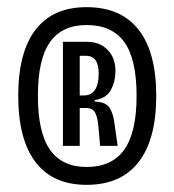

<svg xmlns="http://www.w3.org/2000/svg" viewBox="-20 -717 488 537"><path d="M222 -200Q128 -200 79.5 -263.5Q31 -327 31 -449Q31 -571 79.5 -634Q128 -697 222 -697Q318 -697 367.5 -634Q417 -571 417 -449Q417 -327 367.5 -263.5Q318 -200 222 -200ZM222 -250Q293 -250 327.5 -298.5Q362 -347 362 -449Q362 -552 327.5 -599.5Q293 -647 222 -647Q154 -647 120 -599.5Q86 -552 86 -449Q86 -346 120 -298Q154 -250 222 -250ZM156 -309V-600H224Q259 -600 281 -577.5Q303 -555 303 -518Q303 -490 290.5 -466Q278 -442 245 -437V-433Q274 -432 285 -417.5Q296 -403 300 -373L309 -309H260L255 -365Q253 -389 246 -402Q239 -415 219 -415H203V-309ZM203 -450H214Q256 -450 256 -512Q256 -561 220 -561H203Z"/></svg>

Font: Bricolage Grotesque 10pt Condensed ExtraLight
Style: Regular
Weight: 200
Width: 3
Designer: Mathieu Triay
Foundry: Atelier Triay
Version: Version 1.000; ttfautohint (v1.8.4.7-5d5b);gftools[0.9.32]